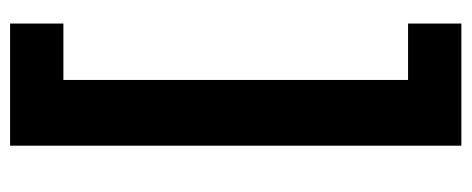

<svg xmlns="http://www.w3.org/2000/svg" viewBox="-290 -464 912 371"><g transform="rotate(90 165.5 -278.0)"><path d="M134 55V-611H25V-714H261V158H25V55Z"/></g></svg>

Font: Noto Sans Adlam Unjoined New
Style: Bold
Weight: 700
Designer: Mark Jamra, Neil Patel
Foundry: JamraPatel LLC
Version: Version 3.000